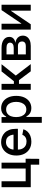

<svg xmlns="http://www.w3.org/2000/svg" viewBox="1358 -1946 792 3549"><g transform="rotate(-90 1754.5 -172.0)"><path d="M68.8 0V-540H177.7V-94.2H413.1V-540H522V0ZM484.9 156.2V0H446.3V-94.7H594.7L592.3 156.2Z M911.6 11.2Q832 11.2 774.2 -23.4Q716.3 -58.1 685.1 -120.6Q653.8 -183.1 653.8 -266.6Q653.8 -349.6 684.8 -412.8Q715.8 -476.1 772 -512Q828.1 -547.9 903.3 -547.9Q952.1 -547.9 996.1 -531.5Q1040 -515.1 1074 -481.7Q1107.9 -448.2 1127.7 -396.7Q1147.5 -345.2 1147.5 -274.4V-237.8H710.9V-318.4H1091.3L1041 -292.5Q1041 -341.8 1025.4 -379.2Q1009.8 -416.5 979.2 -437.3Q948.7 -458 903.8 -458Q859.4 -458 827.6 -437Q795.9 -416 779.1 -380.4Q762.2 -344.7 762.2 -301.8V-248.5Q762.2 -194.3 780.8 -156Q799.3 -117.7 833.5 -97.9Q867.7 -78.1 913.1 -78.1Q943.4 -78.1 968 -86.9Q992.7 -95.7 1010.3 -113.3Q1027.8 -130.9 1036.6 -155.8L1139.2 -136.7Q1126.5 -92.8 1095.2 -59.3Q1064 -25.9 1017.3 -7.3Q970.7 11.2 911.6 11.2Z M1258.3 204.1V-540H1364.7V-454.1H1372.1Q1382.8 -473.1 1401.6 -494.9Q1420.4 -516.6 1451.4 -532Q1482.4 -547.4 1529.3 -547.4Q1595.2 -547.4 1646.2 -514.2Q1697.3 -481 1726.8 -418.5Q1756.3 -356 1756.3 -269Q1756.3 -182.1 1727.3 -119.6Q1698.2 -57.1 1647.2 -23.2Q1596.2 10.7 1529.3 10.7Q1483.4 10.7 1452.4 -4.6Q1421.4 -20 1402.3 -42Q1383.3 -64 1372.1 -84H1367.2V204.1ZM1504.9 -82Q1550.3 -82 1581.5 -106.2Q1612.8 -130.4 1629.2 -172.9Q1645.5 -215.3 1645.5 -269.5Q1645.5 -323.7 1629.4 -365.7Q1613.3 -407.7 1582 -431.4Q1550.8 -455.1 1504.9 -455.1Q1460 -455.1 1428.5 -431.9Q1397 -408.7 1380.6 -367.2Q1364.3 -325.7 1364.3 -269.5Q1364.3 -213.9 1380.9 -171.6Q1397.5 -129.4 1429 -105.7Q1460.4 -82 1504.9 -82Z M1869.1 0V-540H1978V-312H2027.8L2208 -540H2341.3L2131.8 -276.9L2343.8 0H2210L2046.9 -217.8H1978V0Z M2419.9 0V-540H2645Q2737.8 -540 2792.2 -501.5Q2846.7 -462.9 2846.7 -395.5Q2846.7 -349.6 2817.6 -321.3Q2788.6 -293 2736.8 -283.2Q2773.9 -279.3 2804.2 -262Q2834.5 -244.6 2852.3 -215.6Q2870.1 -186.5 2870.1 -147Q2870.1 -103.5 2847.7 -70.3Q2825.2 -37.1 2782.7 -18.6Q2740.2 0 2680.2 0ZM2522.5 -91.3H2679.7Q2718.3 -91.3 2740 -109.4Q2761.7 -127.4 2761.7 -158.7Q2761.7 -195.8 2740 -216.3Q2718.3 -236.8 2679.7 -236.8H2522.5ZM2522.5 -314.9H2647Q2690.9 -314.9 2715.6 -333.3Q2740.2 -351.6 2740.2 -383.3Q2740.2 -414.1 2715.1 -431.2Q2689.9 -448.2 2645 -448.2H2522.5Z M3440.4 0H3331.5V-364.7H3326.7L3080.1 0H2981.4V-540H3090.3V-174.8H3094.7L3341.3 -540H3440.4Z"/></g></svg>

Font: V-Inter
Style: Medium-500
Weight: 500
Designer: Rasmus Andersson
Foundry: rsms
Version: Version 4.000;git-4146feb